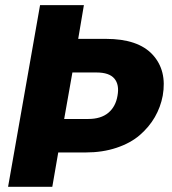

<svg xmlns="http://www.w3.org/2000/svg" viewBox="-20 -722 664 742"><path d="M228 -262.2H320.8Q370.1 -262.2 398.7 -286.1Q427.2 -310.1 434.1 -352.1Q441.9 -394.5 422.1 -418.2Q402.3 -441.9 353 -441.9H259.8ZM608.9 -352.1Q600.6 -308.1 578.4 -269.5Q556.2 -231 520.3 -200Q484.4 -168.9 430.4 -150.9Q376.5 -132.8 311 -132.8H205.1L182.1 0H11.2L134.8 -702.1H304.2L282.2 -571.8H389.2Q513.7 -571.8 569.8 -510.7Q626 -449.7 608.9 -352.1Z"/></svg>

Font: Poppins
Style: Bold Italic
Weight: 700
Italic angle: -10°
Designer: Ninad Kale (Devanagari), Jonny Pinhorn (Latin)
Foundry: Indian Type Foundry
Version: Version 3.200;PS 1.000;hotconv 16.6.54;makeotf.lib2.5.65590